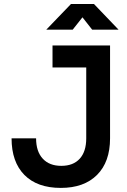

<svg xmlns="http://www.w3.org/2000/svg" viewBox="-20 -918 626 948"><path d="M280.3 9.8Q163.6 9.8 100.3 -54.4Q37.1 -118.7 37.1 -234.9H158.2Q158.2 -170.4 190.9 -134.8Q223.6 -99.1 282.7 -99.1Q341.8 -99.1 373.8 -134.5Q405.8 -169.9 405.8 -234.9V-585H239.3V-693.4H523.4V-234.9Q523.4 -118.7 459.2 -54.4Q395 9.8 280.3 9.8ZM208.5 -771.5 330.6 -898.4H443.8L565.4 -771.5H435.1L387.2 -832.5L338.9 -771.5Z"/></svg>

Font: Cascadia Mono PL SemiBold
Style: Regular
Weight: 600
Monospace: yes
Designer: Aaron Bell
Foundry: Saja Typeworks
Version: Version 2404.023; ttfautohint (v1.8.4)